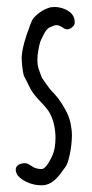

<svg xmlns="http://www.w3.org/2000/svg" viewBox="-20 -530 266 554"><path d="M195.3 -461.4C196.8 -472.7 193.4 -481.4 188 -488.8C177.2 -502 155.8 -509.8 137.7 -509.8C131.3 -509.8 126 -509.3 120.6 -507.3C103.5 -502 85.9 -489.3 75.2 -475.6C71.8 -471.2 67.4 -459 64.9 -452.1V-451.2C54.2 -425.8 43 -386.7 42.5 -363.8C42.5 -352.5 44.9 -324.2 48.8 -311.5C51.3 -306.6 53.7 -302.7 56.2 -297.4C59.6 -291 62.5 -283.7 66.4 -276.9H65.9C75.7 -258.8 87.9 -246.1 99.6 -233.9C107.9 -225.1 115.7 -216.3 121.6 -207C133.8 -187.5 140.1 -159.2 140.1 -132.3C140.1 -112.3 137.2 -92.8 129.4 -77.6L126 -70.8C121.1 -61 113.3 -47.4 103 -42.5C95.2 -41.5 85.9 -43.5 78.6 -46.4C78.6 -46.4 73.2 -49.8 69.8 -51.8C64 -55.2 59.6 -58.6 53.2 -59.1C34.2 -59.6 19 -49.3 28.3 -28.8C34.7 -13.7 67.9 6.8 105 4.4C133.3 2 150.9 -23.4 163.1 -40.5L169.9 -49.8L169.4 -49.3C178.2 -60.5 187.5 -106.4 187.5 -139.2C187.5 -147 187 -154.3 186 -159.7V-159.2C182.6 -188.5 173.8 -206.1 158.7 -230.5C148.9 -246.1 140.6 -254.9 134.3 -262.2V-261.7C130.9 -265.6 127.4 -268.6 125 -272C120.6 -276.9 105 -299.8 101.6 -304.7V-304.2C99.6 -308.6 91.8 -329.6 90.8 -333.5C88.9 -339.8 87.9 -348.1 87.9 -356.9C87.9 -374.5 91.8 -394.5 96.2 -409.7C96.2 -409.7 102.5 -423.8 104 -426.3C111.3 -441.4 117.7 -450.7 131.3 -454.1C135.7 -456.5 139.2 -457.5 142.6 -457.5C150.4 -457.5 156.7 -453.1 163.1 -449.2H162.6C175.8 -440.9 185.5 -447.8 192.9 -456.1Z"/></svg>

Font: Amatic Mod Bold ONEptTWO
Style: Bold
Weight: 700
Designer: David Occhino Design
Foundry: David Occhino Design
Version: Version 1.2